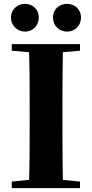

<svg xmlns="http://www.w3.org/2000/svg" viewBox="-20 -976 477 996"><path d="M110 -812C147 -812 181 -840 181 -885C181 -930 147 -956 110 -956C73 -956 37 -930 37 -885C37 -840 73 -812 110 -812ZM329 -812C365 -812 400 -840 400 -885C400 -930 365 -956 329 -956C289 -956 255 -930 255 -885C255 -840 289 -812 329 -812ZM41 -713 131 -705C134 -602 134 -499 134 -395V-351C134 -247 134 -144 131 -43L41 -34V0H395V-34L306 -43C304 -146 304 -249 304 -352V-395C304 -499 304 -603 306 -705L395 -713V-747H41Z"/></svg>

Font: Noto Serif CJK SC Black
Style: Regular
Weight: 900
Designer: Ryoko NISHIZUKA 西塚涼子 (kana & ideographs); Frank Grießhammer (Latin, Greek & Cyrillic); Wenlong ZHANG 张文龙 (bopomofo); San
Foundry: Adobe
Version: Version 2.001;hotconv 1.1.0;makeotfexe 2.6.0